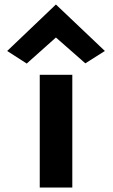

<svg xmlns="http://www.w3.org/2000/svg" viewBox="-20 -825 501 855"><path d="M12 -598 99 -542 229 -658 360 -543 447 -598 229 -805ZM302 10V-492H157V10Z"/></svg>

Font: Bluebird
Style: SfBd
Weight: 700
Designer: Jasper
Foundry: Cannot Into Space Fonts
Version: Version 0.98